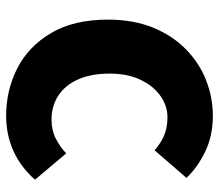

<svg xmlns="http://www.w3.org/2000/svg" viewBox="-64 -638 714 626"><g transform="rotate(90 293.0 -325.0)"><path d="M358 12Q274 12 202.5 -24.5Q131 -61 87.5 -135Q44 -209 44 -320Q44 -402 69.5 -465.5Q95 -529 139.5 -573Q184 -617 240.5 -639.5Q297 -662 358 -662Q423 -662 474.5 -637Q526 -612 560 -576L470 -472Q446 -493 420.5 -503.5Q395 -514 362 -514Q325 -514 292.5 -491Q260 -468 240 -426Q220 -384 220 -326Q220 -265 239 -222.5Q258 -180 292 -158Q326 -136 370 -136Q405 -136 433 -150.5Q461 -165 480 -184L566 -82Q523 -34 470.5 -11Q418 12 358 12Z"/></g></svg>

Font: Source Sans 3 Black
Style: Regular
Weight: 900
Designer: Paul D. Hunt
Foundry: Adobe
Version: Version 3.046;hotconv 1.0.118;makeotfexe 2.5.65603